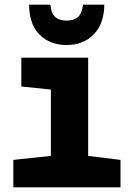

<svg xmlns="http://www.w3.org/2000/svg" viewBox="-20 -799 570 819"><path d="M37 0V-117L197 -134V-417L71 -430V-553H356V-134L494 -117V0ZM264 -607Q194 -607 149.5 -650.5Q105 -694 104 -779H195Q198 -742 215.5 -726.5Q233 -711 264 -711Q294 -711 312 -726Q330 -741 334 -779H425Q424 -698 380 -652.5Q336 -607 264 -607Z"/></svg>

Font: Noto Sans Mono Condensed Black
Style: Regular
Weight: 900
Width: 3
Designer: Monotype Design Team
Foundry: Monotype Imaging Inc.
Version: Version 2.014